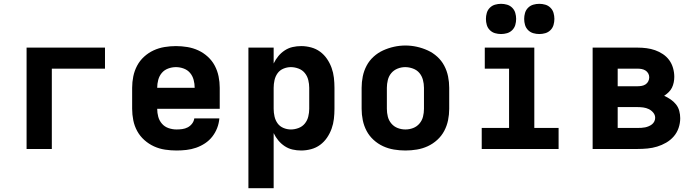

<svg xmlns="http://www.w3.org/2000/svg" viewBox="-20 -779 3640 1004"><path d="M119 0V-530H529V-420H251V0Z M903 8Q873 8 843 3.5Q813 -1 785.5 -13.5Q758 -26 735 -46.5Q712 -67 697.5 -93.5Q683 -120 677 -150Q671 -180 671 -210V-320Q671 -350 677 -379.5Q683 -409 697 -435.5Q711 -462 733.5 -482.5Q756 -503 783 -515.5Q810 -528 840 -533Q870 -538 900 -538Q930 -538 960 -533Q990 -528 1017 -515.5Q1044 -503 1066.5 -482.5Q1089 -462 1103 -435.5Q1117 -409 1123 -379.5Q1129 -350 1129 -320V-210H1074H802Q802 -189 807.5 -168.5Q813 -148 827 -132Q841 -116 861.5 -109Q882 -102 903 -102Q918 -102 933 -104Q948 -106 961.5 -113Q975 -120 984.5 -132.5Q994 -145 996 -160H1127Q1125 -134 1115.5 -109.5Q1106 -85 1090 -64.5Q1074 -44 1052 -29.5Q1030 -15 1005.5 -6.5Q981 2 955 5Q929 8 903 8ZM802 -320H998Q998 -341 992.5 -361.5Q987 -382 974 -397.5Q961 -413 941 -420.5Q921 -428 900 -428Q879 -428 859 -420.5Q839 -413 826 -397.5Q813 -382 807.5 -361.5Q802 -341 802 -320Z M1279 205V-530H1411V-447Q1421 -468 1435.5 -485.5Q1450 -503 1469 -515.5Q1488 -528 1510 -533Q1532 -538 1555 -538Q1581 -538 1607 -531Q1633 -524 1654 -508.5Q1675 -493 1690 -471Q1705 -449 1714 -424Q1723 -399 1726 -372.5Q1729 -346 1729 -320V-210Q1729 -184 1726 -157.5Q1723 -131 1714 -106Q1705 -81 1690 -59Q1675 -37 1654 -21.5Q1633 -6 1607 1Q1581 8 1555 8Q1532 8 1510 3Q1488 -2 1469 -14.5Q1450 -27 1435.5 -44.5Q1421 -62 1411 -83V205ZM1501 -102Q1521 -102 1541 -109.5Q1561 -117 1574 -133Q1587 -149 1592 -169.5Q1597 -190 1597 -210V-320Q1597 -340 1592 -360.5Q1587 -381 1574 -397Q1561 -413 1541 -420.5Q1521 -428 1501 -428Q1481 -428 1462 -420Q1443 -412 1431.5 -396Q1420 -380 1415.5 -360Q1411 -340 1411 -320V-210Q1411 -190 1415.5 -170Q1420 -150 1431.5 -134Q1443 -118 1462 -110Q1481 -102 1501 -102Z M2100 8Q2070 8 2040 3Q2010 -2 1983 -14.5Q1956 -27 1933.5 -47.5Q1911 -68 1897 -94.5Q1883 -121 1877 -150.5Q1871 -180 1871 -210V-320Q1871 -350 1877 -379.5Q1883 -409 1897 -435.5Q1911 -462 1933.5 -482.5Q1956 -503 1983.5 -515.5Q2011 -528 2040.5 -534.5Q2070 -541 2100 -541Q2130 -541 2159.5 -534.5Q2189 -528 2216.5 -515.5Q2244 -503 2266.5 -482.5Q2289 -462 2303 -435.5Q2317 -409 2323 -379.5Q2329 -350 2329 -320V-210Q2329 -180 2323 -150.5Q2317 -121 2303 -94.5Q2289 -68 2266.5 -47.5Q2244 -27 2217 -14.5Q2190 -2 2160 3Q2130 8 2100 8ZM2100 -102Q2121 -102 2140.5 -109.5Q2160 -117 2173.5 -133Q2187 -149 2192 -169Q2197 -189 2197 -210V-320Q2197 -341 2191.5 -361.5Q2186 -382 2173 -397.5Q2160 -413 2139.5 -420.5Q2119 -428 2099 -428Q2078 -428 2058.5 -420Q2039 -412 2026 -396.5Q2013 -381 2008 -360.5Q2003 -340 2003 -320V-210Q2003 -189 2008 -169Q2013 -149 2026.5 -133Q2040 -117 2059.5 -109.5Q2079 -102 2100 -102Z M2499 0V-110H2642V-420H2515V-530H2774V-110H2901V0ZM2800 -601Q2784 -601 2768.5 -605.5Q2753 -610 2741.5 -621.5Q2730 -633 2725.5 -648.5Q2721 -664 2721 -680Q2721 -696 2725.5 -711.5Q2730 -727 2741.5 -738.5Q2753 -750 2768.5 -754.5Q2784 -759 2800 -759Q2816 -759 2831.5 -754.5Q2847 -750 2858.5 -738.5Q2870 -727 2874.5 -711.5Q2879 -696 2879 -680Q2879 -664 2874.5 -648.5Q2870 -633 2858.5 -621.5Q2847 -610 2831.5 -605.5Q2816 -601 2800 -601ZM2600 -601Q2584 -601 2568.5 -605.5Q2553 -610 2541.5 -621.5Q2530 -633 2525.5 -648.5Q2521 -664 2521 -680Q2521 -696 2525.5 -711.5Q2530 -727 2541.5 -738.5Q2553 -750 2568.5 -754.5Q2584 -759 2600 -759Q2616 -759 2631.5 -754.5Q2647 -750 2658.5 -738.5Q2670 -727 2674.5 -711.5Q2679 -696 2679 -680Q2679 -664 2674.5 -648.5Q2670 -633 2658.5 -621.5Q2647 -610 2631.5 -605.5Q2616 -601 2600 -601Z M3079 0V-530H3314Q3338 -530 3361 -527Q3384 -524 3405.5 -516.5Q3427 -509 3446.5 -496Q3466 -483 3479.5 -464.5Q3493 -446 3499.5 -423Q3506 -400 3506 -377Q3506 -363 3503 -348Q3500 -333 3493.5 -320Q3487 -307 3476 -296.5Q3465 -286 3453 -278Q3471 -270 3487 -259Q3503 -248 3515 -233Q3527 -218 3532 -199Q3537 -180 3537 -161Q3537 -135 3528.5 -110Q3520 -85 3503 -65.5Q3486 -46 3463.5 -33Q3441 -20 3416.5 -12.5Q3392 -5 3366 -2.5Q3340 0 3314 0ZM3314 -328Q3325 -328 3336 -330Q3347 -332 3356 -338Q3365 -344 3370 -354Q3375 -364 3375 -375Q3375 -386 3369.5 -395.5Q3364 -405 3355 -410.5Q3346 -416 3335.5 -418Q3325 -420 3314 -420H3210V-328ZM3314 -110Q3324 -110 3334 -110.5Q3344 -111 3353.5 -113Q3363 -115 3372.5 -119Q3382 -123 3389.5 -129Q3397 -135 3401.5 -144Q3406 -153 3406 -163Q3406 -178 3396 -190Q3386 -202 3372.5 -208.5Q3359 -215 3344 -217Q3329 -219 3314 -219H3210V-110Z"/></svg>

Font: Iosevka Curly XBdEx
Style: Regular
Weight: 800
Width: 7
Monospace: yes
Designer: Belleve Invis
Foundry: Belleve Invis
Version: Version 11.1.0; ttfautohint (v1.8.3)